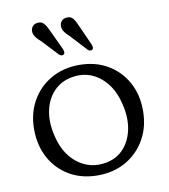

<svg xmlns="http://www.w3.org/2000/svg" viewBox="-79 -754 732 832"><g transform="rotate(-10 286.5 -337.5)"><path d="M287.5 -474.5Q357.5 -474.5 411.2 -443.5Q465 -412.5 495.5 -357.8Q526 -303 526 -232Q526 -161.5 495.2 -106.8Q464.5 -52 410.2 -20.5Q356 11 285 11Q215 11 161.2 -20.2Q107.5 -51.5 77.2 -106.8Q47 -162 47 -233.5Q47 -303 77.8 -357.5Q108.5 -412 162.8 -443.2Q217 -474.5 287.5 -474.5ZM328.5 -37Q374.5 -45 404.8 -76.2Q435 -107.5 446.5 -154.8Q458 -202 447 -259Q429.5 -349.5 374.2 -395Q319 -440.5 247.5 -427.5Q200.5 -419 169.5 -388Q138.5 -357 126.8 -310Q115 -263 126 -206Q143.5 -114 200.2 -69Q257 -24 328.5 -37ZM318.5 -637 356.5 -552.5Q359 -545.5 359.5 -539.5Q360 -533.5 355.5 -530Q345.5 -523 334.5 -534L269.5 -604.5Q257 -615.5 249 -626.2Q241 -637 239.5 -649.5Q238 -664.5 246.5 -674.8Q255 -685 269.5 -686Q288.5 -688 298.8 -674.2Q309 -660.5 318.5 -637ZM191.5 -638 231 -553.5Q233.5 -547 234 -541Q234.5 -535 230.5 -531Q221 -524 209 -534.5L144 -604Q131.5 -614.5 123 -625.2Q114.5 -636 112.5 -648.5Q110.5 -663 118.8 -673.5Q127 -684 141 -685.5Q160 -688 170.8 -674.5Q181.5 -661 191.5 -638Z"/></g></svg>

Font: Fraunces 9pt S100 Light
Style: Regular
Weight: 300
Version: Version 1.000; ttfautohint (v1.8.3)